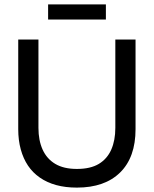

<svg xmlns="http://www.w3.org/2000/svg" viewBox="-20 -840 700 874"><path d="M330 14Q278 14 236 2.5Q194 -9 161.5 -31.5Q129 -54 107.5 -86Q86 -118 74.5 -160Q63 -202 63 -252V-660H155V-258Q155 -201 174 -159Q193 -117 231.5 -94Q270 -71 330 -71Q392 -71 430 -94Q468 -117 486.5 -159Q505 -201 505 -258V-660H597V-252Q597 -124 527 -55Q457 14 330 14ZM199 -751V-820H462V-751Z"/></svg>

Font: Bricolage Grotesque 60pt
Style: Regular
Weight: 400
Version: Version 1.001;gftools[0.9.33.dev8+g029e19f]